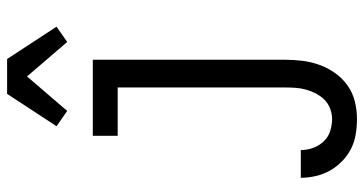

<svg xmlns="http://www.w3.org/2000/svg" viewBox="-262 -539 1024 540"><g transform="rotate(-90 250.0 -269.0)"><path d="M185 223Q164 223 142.5 219.5Q121 216 102 206.5Q83 197 67 181.5Q51 166 40.5 147.5Q30 129 25 107.5Q20 86 20 65H98Q98 83 104 99.5Q110 116 122 129Q134 142 151 147.5Q168 153 185 153Q200 153 214.5 147.5Q229 142 239.5 131.5Q250 121 257 107.5Q264 94 268 79.5Q272 65 273 50Q274 35 274 20V-450H138V-520H352V20Q352 45 349 69.5Q346 94 337.5 117.5Q329 141 314.5 161.5Q300 182 279.5 196.5Q259 211 234.5 217Q210 223 185 223ZM208 -592 165 -622 256 -761H354L445 -622L402 -592L305 -705Z"/></g></svg>

Font: Iosevka Term
Style: Regular
Weight: 400
Monospace: yes
Designer: Belleve Invis
Foundry: Belleve Invis
Version: Version 30.0.1